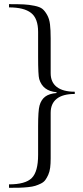

<svg xmlns="http://www.w3.org/2000/svg" viewBox="-20 -749 401 925"><path d="M23.4 155.8V139.2Q102.5 139.2 133.1 108.6Q163.6 78.1 163.6 -2.9V-140.1Q163.6 -215.8 170.4 -240.2Q178.2 -268.6 197.5 -283.2Q216.8 -297.9 252.4 -300.8V-304.7Q186 -310.5 168.9 -368.2Q163.6 -386.2 163.6 -475.1V-595.2Q163.6 -660.2 129.6 -686.8Q95.7 -713.4 23.4 -713.4V-729Q69.8 -729 94.5 -727.8Q119.1 -726.6 145.8 -721.2Q172.4 -715.8 184.3 -706.1Q196.3 -696.3 207 -677.2Q217.8 -658.2 220.9 -631.6Q224.1 -605 224.1 -564.9V-396.5Q224.1 -352.5 253.9 -329.8Q283.7 -307.1 340.3 -307.1V-296.4Q282.7 -296.4 253.4 -273.2Q224.1 -250 224.1 -205.6V14.2Q224.1 39.6 221.7 58.8Q219.2 78.1 212.6 92.8Q206.1 107.4 198.5 117.9Q190.9 128.4 177 135.3Q163.1 142.1 149.9 146.2Q136.7 150.4 114.7 152.6Q92.8 154.8 73.5 155.3Q54.2 155.8 23.4 155.8Z"/></svg>

Font: Elstob Light
Style: Regular
Weight: 300
Designer: Peter S. Baker
Version: Version 1.015